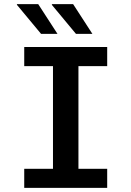

<svg xmlns="http://www.w3.org/2000/svg" viewBox="-20 -915 640 935"><path d="M98 0V-93H238V-593H98V-686H502V-593H362V-93H502V0ZM350 -750 232 -892 234 -895H336L430 -750ZM180 -750 62 -892 63 -895H166L260 -750Z"/></svg>

Font: Chivo Mono Medium
Style: Regular
Weight: 500
Monospace: yes
Designer: Hector Gatti
Foundry: Omnibus-Type
Version: Version 1.008